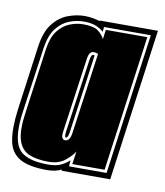

<svg xmlns="http://www.w3.org/2000/svg" viewBox="-71 -555 530 615"><g transform="rotate(10 194.0 -247.5)"><path d="M122 6Q63 6 33 -11.5Q3 -29 -4 -67.5Q-11 -106 -3 -168L26 -380Q33 -428 53.5 -454Q74 -480 101.5 -490.5Q129 -501 156 -501Q171 -501 184 -498.5Q197 -496 206 -493V-495H395L327 0H169V-4Q150 6 122 6ZM122 -12Q148 -12 164 -19.5Q180 -27 191 -38L190 -18H312L375 -477H223L221 -461Q212 -470 196.5 -476.5Q181 -483 156 -483Q133 -483 109.5 -474Q86 -465 68 -442Q50 -419 44 -377L14 -165Q2 -82 24 -47Q46 -12 122 -12ZM122 -21Q83 -21 58 -32Q33 -43 23.5 -74Q14 -105 23 -165L52 -376Q58 -415 74.5 -436Q91 -457 113 -465.5Q135 -474 156 -474Q191 -474 205.5 -462.5Q220 -451 226 -438L230 -469H365L304 -27H199L205 -69Q196 -54 175.5 -37.5Q155 -21 122 -21ZM163 -98Q178 -98 182 -124L219 -389Q212 -392 204 -392Q198 -392 193 -386.5Q188 -381 186 -365L152 -124Q150 -109 153.5 -103.5Q157 -98 163 -98ZM164 -107Q162 -107 161 -110.5Q160 -114 161 -124L195 -364Q198 -383 204 -383Q207 -383 209 -382L173 -124Q170 -107 164 -107Z"/></g></svg>

Font: Alumni Sans Collegiate One
Style: Italic
Weight: 400
Italic angle: -8°
Designer: Robert E. Leuschke
Foundry: Robert E. Leuschke
Version: Version 1.100